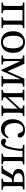

<svg xmlns="http://www.w3.org/2000/svg" viewBox="1696 -2222 535 3968"><g transform="rotate(90 1964.0 -237.5)"><path d="M254 0H30V-28Q62 -28 77 -33Q92 -38 97 -52.5Q102 -67 102 -97V-371Q102 -402 98 -417.5Q94 -433 79 -438.5Q64 -444 30 -444V-473H561V-444Q526 -444 510.5 -437.5Q495 -431 492 -415.5Q489 -400 489 -371V-100Q489 -69 493.5 -53.5Q498 -38 513.5 -33Q529 -28 561 -28V0H338V-28Q370 -28 384 -33Q398 -38 401.5 -53.5Q405 -69 405 -100V-435H186V-100Q186 -69 189.5 -53.5Q193 -38 207.5 -33Q222 -28 254 -28Z M849 10Q744 10 684.5 -55.5Q625 -121 625 -242Q625 -315 653 -369.5Q681 -424 731.5 -454.5Q782 -485 849 -485Q952 -485 1011.5 -421Q1071 -357 1071 -246Q1071 -162 1042.5 -105Q1014 -48 964 -19Q914 10 849 10ZM853 -30Q894 -30 922 -49Q950 -68 964.5 -114Q979 -160 979 -241Q979 -333 945.5 -390Q912 -447 845 -447Q788 -447 753 -399Q718 -351 718 -255Q718 -136 753.5 -82.5Q789 -29 853 -30Z M1313 0H1123V-28Q1155 -28 1171 -33Q1187 -38 1192 -55Q1197 -72 1197 -108V-380Q1197 -408 1192 -421.5Q1187 -435 1171.5 -439.5Q1156 -444 1125 -444V-473H1298L1451 -130H1454L1606 -473H1771V-444Q1729 -444 1714.5 -432.5Q1700 -421 1700 -379V-90Q1700 -53 1712.5 -40.5Q1725 -28 1771 -28V0H1550V-28Q1582 -28 1595.5 -33Q1609 -38 1612.5 -51.5Q1616 -65 1616 -90V-389H1613L1442 0H1422L1246 -382H1242V-108Q1242 -72 1247.5 -55Q1253 -38 1268.5 -33Q1284 -28 1313 -28Z M2054 0H1834V-28Q1876 -28 1890 -39.5Q1904 -51 1904 -91V-381Q1904 -408 1899.5 -421.5Q1895 -435 1880.5 -439.5Q1866 -444 1835 -444V-473H2054V-444Q2025 -444 2010.5 -439.5Q1996 -435 1992 -421.5Q1988 -408 1988 -379V-135H1990L2224 -389Q2224 -425 2212 -434.5Q2200 -444 2159 -444V-473H2377V-444Q2349 -444 2334 -439.5Q2319 -435 2314 -420Q2309 -405 2309 -374V-91Q2309 -51 2323.5 -39.5Q2338 -28 2376 -28V0H2159V-28Q2199 -28 2211.5 -39.5Q2224 -51 2224 -91V-333H2222L1988 -81Q1988 -51 2001 -39.5Q2014 -28 2054 -28Z M2819 -148 2838 -134Q2819 -94 2794.5 -61Q2770 -28 2734 -9Q2698 10 2644 10Q2582 10 2537 -20Q2492 -50 2468 -103.5Q2444 -157 2444 -226Q2444 -305 2470.5 -363Q2497 -421 2547.5 -453Q2598 -485 2670 -485Q2741 -485 2781.5 -454Q2822 -423 2822 -379Q2822 -357 2811.5 -345.5Q2801 -334 2780 -334Q2758 -334 2746.5 -345.5Q2735 -357 2728 -374Q2721 -391 2713.5 -408Q2706 -425 2692.5 -436.5Q2679 -448 2653 -448Q2592 -448 2557.5 -403.5Q2523 -359 2523 -273Q2523 -182 2560.5 -123.5Q2598 -65 2675 -65Q2724 -65 2754.5 -85Q2785 -105 2819 -148Z M2919 9Q2885 9 2865.5 -7.5Q2846 -24 2846 -49Q2846 -71 2858.5 -82.5Q2871 -94 2886 -94Q2909 -94 2922 -84Q2935 -74 2951 -74Q2965 -74 2976.5 -81Q2988 -88 2998 -112Q3010 -140 3020.5 -178.5Q3031 -217 3038 -257.5Q3045 -298 3049 -333.5Q3053 -369 3053 -391Q3053 -429 3036 -436.5Q3019 -444 2972 -444V-473H3378V-444Q3337 -444 3322.5 -434.5Q3308 -425 3308 -393V-80Q3308 -49 3321 -38.5Q3334 -28 3377 -28V0H3154V-28Q3197 -28 3210.5 -38Q3224 -48 3224 -79V-435H3101Q3098 -375 3089.5 -311Q3081 -247 3067.5 -188Q3054 -129 3033 -83Q3014 -39 2987 -15Q2960 9 2919 9Z M3561 0H3405V-27Q3438 -28 3455 -33Q3472 -38 3485.5 -55Q3499 -72 3518 -108Q3545 -159 3562.5 -186Q3580 -213 3602 -227V-230Q3571 -236 3540.5 -249Q3510 -262 3490.5 -287Q3471 -312 3471 -353Q3471 -402 3499.5 -428.5Q3528 -455 3573.5 -465Q3619 -475 3671 -475H3897V-444Q3853 -444 3839.5 -435Q3826 -426 3826 -392V-94Q3826 -64 3832 -50Q3838 -36 3854 -32Q3870 -28 3900 -28V0H3670V-28Q3703 -28 3718.5 -32Q3734 -36 3738 -50.5Q3742 -65 3742 -94V-219H3722Q3698 -219 3685.5 -215Q3673 -211 3663 -197Q3657 -188 3640.5 -159Q3624 -130 3603.5 -88.5Q3583 -47 3561 0ZM3708 -253H3742V-437Q3733 -439 3718.5 -439Q3704 -439 3690 -439Q3622 -439 3591 -416Q3560 -393 3560 -353Q3560 -300 3603.5 -276.5Q3647 -253 3708 -253Z"/></g></svg>

Font: STIX Two Text
Style: Regular
Weight: 400
Designer: Ross Mills, John Hudson & Paul Hanslow, Tiro Typeworks Ltd; with prior portions MicroPress Inc., and Coen Hoffman.
Foundry: Tiro Typeworks Ltd
Version: Version 2.13 b171